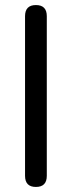

<svg xmlns="http://www.w3.org/2000/svg" viewBox="-20 -732 284 759"><path d="M122 7Q79 7 79 -37V-668Q79 -712 122 -712Q165 -712 165 -668V-37Q165 7 122 7Z"/></svg>

Font: Chiron GoRound TC N
Style: Regular
Weight: 350
Designer: Ryoko NISHIZUKA 西塚涼子 (kana, bopomofo & ideographs); Paul D. Hunt (Latin, Greek & Cyrillic); Sandoll Communications 산돌커뮤니
Foundry: Adobe
Version: Version 1.000;hotconv 1.1.1;makeotfexe 2.6.0